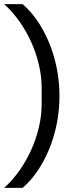

<svg xmlns="http://www.w3.org/2000/svg" viewBox="-26 -780 384 936"><path d="M264 -312C264 -506 183 -676 84 -760H-6C102 -664 177 -499 177 -353V-271C177 -125 102 40 -6 136H84C183 52 264 -118 264 -312Z"/></svg>

Font: IBM Plex Devanagari Text
Style: Regular
Weight: 450
Designer: Mike Abbink, Paul van der Laan, Pieter van Rosmalen, Erin McLaughlin
Foundry: Bold Monday
Version: Version 1.0